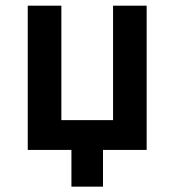

<svg xmlns="http://www.w3.org/2000/svg" viewBox="-20 -538 626 689"><path d="M236.3 131.8V0H79.6V-517.6H200.2V-106.9H385.7V-517.6H506.3V0H349.6V131.8Z"/></svg>

Font: CaskaydiaCove NFP SemiBold
Style: Regular
Weight: 600
Designer: Aaron Bell
Foundry: Saja Typeworks
Version: Version 2111.001; VTT 6.35;Nerd Fonts 3.1.1